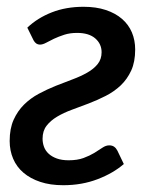

<svg xmlns="http://www.w3.org/2000/svg" viewBox="-20 -538 446 566"><path d="M345 -54.5Q314 -27.5 267.8 -9.8Q221.5 8 166.5 8Q128 8 98.8 -1.8Q69.5 -11.5 49.2 -28.8Q29 -46 18.8 -70Q8.5 -94 8.5 -122.5Q8.5 -159 20.2 -185Q32 -211 51 -229.8Q70 -248.5 94.2 -261.5Q118.5 -274.5 144 -284.8Q169.5 -295 193.8 -304Q218 -313 237 -323.8Q256 -334.5 267.8 -349Q279.5 -363.5 279.5 -384Q279.5 -408.5 260.8 -424.8Q242 -441 207.5 -441Q186 -441 169.2 -435.5Q152.5 -430 139.2 -423.8Q126 -417.5 116 -412Q106 -406.5 97.5 -406.5Q86 -406.5 79 -419L60.5 -456.5Q90.5 -485 132.5 -501.5Q174.5 -518 226.5 -518Q263.5 -518 292 -508.5Q320.5 -499 339.8 -482.2Q359 -465.5 368.8 -442.5Q378.5 -419.5 378.5 -392Q378.5 -355.5 366.8 -330Q355 -304.5 335.8 -286.2Q316.5 -268 292 -255.5Q267.5 -243 242 -233.2Q216.5 -223.5 192 -214.5Q167.5 -205.5 148.2 -194Q129 -182.5 117.2 -167.2Q105.5 -152 105.5 -129Q105.5 -116.5 109.8 -105Q114 -93.5 123.5 -84.8Q133 -76 147.5 -70.8Q162 -65.5 182.5 -65.5Q208 -65.5 226.2 -72.2Q244.5 -79 258 -87.2Q271.5 -95.5 281.8 -102.5Q292 -109.5 302 -109.5Q311 -109.5 316.8 -105.2Q322.5 -101 326 -94L345 -54.5Z"/></svg>

Font: Lato SemiBold
Style: Italic
Weight: 600
Italic angle: -7°
Designer: Lukasz Dziedzic with Adam Twardoch and Botio Nikoltchev
Foundry: tyPoland Lukasz Dziedzic
Version: Version 2.015; 2015-08-06; http://www.latofonts.com/